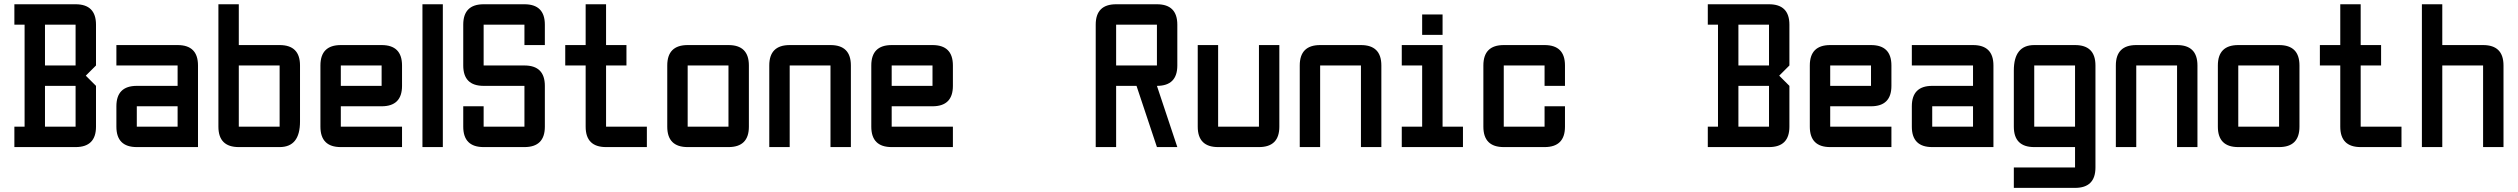

<svg xmlns="http://www.w3.org/2000/svg" viewBox="-20 -704 12052 919"><path d="M48.8 -683.6H341.8Q439.5 -683.6 439.5 -585.9V-390.6L390.6 -341.8L439.5 -293V-97.7Q439.5 0 341.8 0H48.8V-97.7H97.7V-585.9H48.8ZM341.8 -585.9H195.3V-390.6H341.8ZM341.8 -293H195.3V-97.7H341.8Z M927.7 0H634.8Q537.1 0 537.1 -97.7V-195.3Q537.1 -293 634.8 -293H830.1V-390.6H537.1V-488.3H830.1Q927.7 -488.3 927.7 -390.6ZM634.8 -97.7H830.1V-195.3H634.8Z M1025.4 -683.6H1123V-488.3H1318.4Q1416 -488.3 1416 -390.6V-122.1Q1416 0 1318.4 0H1123Q1025.4 0 1025.4 -97.7ZM1318.4 -390.6H1123V-97.7H1318.4Z M1611.3 -488.3H1806.6Q1904.3 -488.3 1904.3 -390.6V-293Q1904.3 -195.3 1806.6 -195.3H1611.3V-97.7H1904.3V0H1611.3Q1513.7 0 1513.7 -97.7V-390.6Q1513.7 -488.3 1611.3 -488.3ZM1806.6 -390.6H1611.3V-293H1806.6Z M2002 -683.6H2099.6V0H2002Z M2197.3 -195.3H2294.9V-97.7H2490.2V-293H2294.9Q2197.3 -293 2197.3 -390.6V-585.9Q2197.3 -683.6 2294.9 -683.6H2490.2Q2587.9 -683.6 2587.9 -585.9V-488.3H2490.2V-585.9H2294.9V-390.6H2490.2Q2587.9 -390.6 2587.9 -293V-97.7Q2587.9 0 2490.2 0H2294.9Q2197.3 0 2197.3 -97.7Z M2880.9 0Q2783.2 0 2783.2 -97.7V-390.6H2685.5V-488.3H2783.2V-683.6H2880.9V-488.3H2978.5V-390.6H2880.9V-97.7H3076.2V0Z M3466.8 0H3271.5Q3173.8 0 3173.8 -97.7V-390.6Q3173.8 -488.3 3271.5 -488.3H3466.8Q3564.5 -488.3 3564.5 -390.6V-97.7Q3564.5 0 3466.8 0ZM3466.8 -97.7V-390.6H3271.5V-97.7Z M3955.1 -390.6H3759.8V0H3662.1V-390.6Q3662.1 -488.3 3759.8 -488.3H3955.1Q4052.7 -488.3 4052.7 -390.6V0H3955.1Z M4248 -488.3H4443.4Q4541 -488.3 4541 -390.6V-293Q4541 -195.3 4443.4 -195.3H4248V-97.7H4541V0H4248Q4150.4 0 4150.4 -97.7V-390.6Q4150.4 -488.3 4248 -488.3ZM4443.4 -390.6H4248V-293H4443.4Z M5419.9 -293H5322.3V0H5224.6V-585.9Q5224.6 -683.6 5322.3 -683.6H5517.6Q5615.2 -683.6 5615.2 -585.9V-390.6Q5615.2 -293 5517.6 -293L5615.2 0H5517.6ZM5517.6 -390.6V-585.9H5322.3V-390.6Z M6005.9 -488.3H6103.5V-97.7Q6103.5 0 6005.9 0H5810.5Q5712.9 0 5712.9 -97.7V-488.3H5810.5V-97.7H6005.9Z M6494.1 -390.6H6298.8V0H6201.2V-390.6Q6201.2 -488.3 6298.8 -488.3H6494.1Q6591.8 -488.3 6591.8 -390.6V0H6494.1Z M6787.1 -537.1V-634.8H6884.8V-537.1ZM6689.5 0V-97.7H6787.1V-390.6H6689.5V-488.3H6884.8V-97.7H6982.4V0Z M7373 0H7177.7Q7080.1 0 7080.1 -97.7V-390.6Q7080.1 -488.3 7177.7 -488.3H7373Q7470.7 -488.3 7470.7 -390.6V-293H7373V-390.6H7177.7V-97.7H7373V-195.3H7470.7V-97.7Q7470.7 0 7373 0Z M8154.3 -683.6H8447.3Q8544.9 -683.6 8544.9 -585.9V-390.6L8496.1 -341.8L8544.9 -293V-97.7Q8544.9 0 8447.3 0H8154.3V-97.7H8203.1V-585.9H8154.3ZM8447.3 -585.9H8300.8V-390.6H8447.3ZM8447.3 -293H8300.8V-97.7H8447.3Z M8740.2 -488.3H8935.5Q9033.2 -488.3 9033.2 -390.6V-293Q9033.2 -195.3 8935.5 -195.3H8740.2V-97.7H9033.2V0H8740.2Q8642.6 0 8642.6 -97.7V-390.6Q8642.6 -488.3 8740.2 -488.3ZM8935.5 -390.6H8740.2V-293H8935.5Z M9521.5 0H9228.5Q9130.9 0 9130.9 -97.7V-195.3Q9130.9 -293 9228.5 -293H9423.8V-390.6H9130.9V-488.3H9423.8Q9521.5 -488.3 9521.5 -390.6ZM9228.5 -97.7H9423.8V-195.3H9228.5Z M9912.1 195.3H9619.1V97.7H9912.1V0H9716.8Q9619.1 0 9619.1 -97.7V-366.2Q9619.1 -488.3 9716.8 -488.3H9912.1Q10009.8 -488.3 10009.8 -390.6V97.7Q10009.8 195.3 9912.1 195.3ZM9716.8 -97.7H9912.1V-390.6H9716.8Z M10400.4 -390.6H10205.1V0H10107.4V-390.6Q10107.4 -488.3 10205.1 -488.3H10400.4Q10498 -488.3 10498 -390.6V0H10400.4Z M10888.7 0H10693.4Q10595.7 0 10595.7 -97.7V-390.6Q10595.7 -488.3 10693.4 -488.3H10888.7Q10986.3 -488.3 10986.3 -390.6V-97.7Q10986.3 0 10888.7 0ZM10888.7 -97.7V-390.6H10693.4V-97.7Z M11279.3 0Q11181.6 0 11181.6 -97.7V-390.6H11084V-488.3H11181.6V-683.6H11279.3V-488.3H11377V-390.6H11279.3V-97.7H11474.6V0Z M11572.3 -683.6H11669.9V-488.3H11865.2Q11962.9 -488.3 11962.9 -390.6V0H11865.2V-390.6H11669.9V0H11572.3Z"/></svg>

Font: BabelStone Runic Beagnoth
Style: Regular
Weight: 400
Designer: Andrew West
Foundry: BabelStone
Version: Version 7.004;November 9, 2023